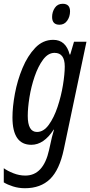

<svg xmlns="http://www.w3.org/2000/svg" viewBox="-43 -757 479 1017"><path d="M328 -697Q328 -737 289 -737Q262 -737 247.5 -715.5Q233 -694 233 -667Q233 -626 272 -626Q298 -626 313 -647.5Q328 -669 328 -697ZM104 -143Q104 -185 113 -241.5Q122 -298 140.5 -352Q159 -406 185.5 -441.5Q212 -477 246 -477Q300 -477 300 -405Q300 -365 290.5 -306.5Q281 -248 262 -191Q243 -134 215.5 -96Q188 -58 153 -58Q104 -58 104 -143ZM295 34 415 -536H349L329 -468H326Q306 -546 239 -546Q184 -546 143.5 -503.5Q103 -461 76 -396Q49 -331 36 -261Q23 -191 23 -135Q23 10 123 10Q189 10 241 -70H243Q230 -26 225 1L217 37Q187 173 91 173Q59 173 27.5 160.5Q-4 148 -23 134V209Q-4 221 26 230.5Q56 240 89 240Q172 240 222 191.5Q272 143 295 34Z"/></svg>

Font: Noto Sans Display Condensed
Style: Italic
Weight: 400
Width: 3
Designer: Monotype Design team
Foundry: Monotype Imaging Inc.
Version: 1.000